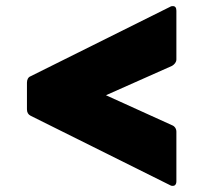

<svg xmlns="http://www.w3.org/2000/svg" viewBox="-20 -623 706 627"><path d="M556 -31V-193C556 -203 550 -211 542 -214L326 -312L542 -408C550 -413 556 -420 556 -429V-588C556 -598 552 -603 545 -603C542 -603 539 -603 536 -601L80 -374C72 -371 68 -363 68 -353V-266C68 -256 72 -249 80 -245L536 -18C539 -16 542 -16 545 -16C551 -16 556 -21 556 -31Z"/></svg>

Font: LINE Seed JP App_OTF ExtraBold
Style: Regular
Weight: 800
Designer: LINE & Fontrix & Fontworks
Version: Version 1.013